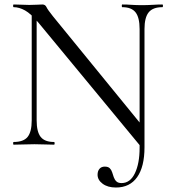

<svg xmlns="http://www.w3.org/2000/svg" viewBox="-20 -645 767 856"><path d="M612.4 14 152.2 -543Q117.8 -584 91.6 -598.5Q65.4 -613 41.2 -613Q38.4 -613 38.4 -619Q38.4 -625 41.2 -625Q58.8 -625 77.4 -624Q96 -623 110.8 -623Q129.2 -623 145 -624Q160.8 -625 168.8 -625Q181.8 -625 187.1 -613.5Q192.4 -602 215.6 -573L616.2 -82L624.2 11.8ZM496.8 191Q460.2 191 437.6 174.2Q415 157.4 415 134Q415 117.6 423.5 107.7Q432 97.8 447 97.8Q462.2 97.8 469.5 105.2Q476.8 112.6 480.1 123.3Q483.4 134 487.3 145.2Q491.2 156.4 499 163.8Q506.8 171.2 522 171.2Q560.4 171.2 581.4 127.5Q602.4 83.8 602.4 14.4L624.2 11.8Q624.2 98.4 591.5 144.7Q558.8 191 496.8 191ZM40.8 0Q38.6 0 38.6 -6Q38.6 -12 40.8 -12Q84.8 -12 103.1 -34.6Q121.4 -57.2 121.4 -108.6V-602L143.4 -600V-108.6Q143.4 -57.2 161.4 -34.6Q179.4 -12 220.8 -12Q223.6 -12 223.6 -6Q223.6 0 220.8 0Q201.2 0 180.1 -1Q159 -2 133.4 -2Q108.2 -2 84.9 -1Q61.6 0 40.8 0ZM602.4 14.4V-515.4Q602.4 -566.8 584.4 -589.9Q566.4 -613 525 -613Q523 -613 523 -619Q523 -625 525 -625Q545.4 -625 566.5 -623.5Q587.6 -622 613.2 -622Q637 -622 660.6 -623.5Q684.2 -625 703.8 -625Q706.6 -625 706.6 -619Q706.6 -613 703.8 -613Q661.4 -613 642.8 -589.9Q624.2 -566.8 624.2 -515.4V11.8Z"/></svg>

Font: Cormorant Infant Light
Style: Regular
Weight: 300
Designer: Christian Thalmann (Catharsis Fonts)
Foundry: Catharsis Fonts
Version: Version 4.001